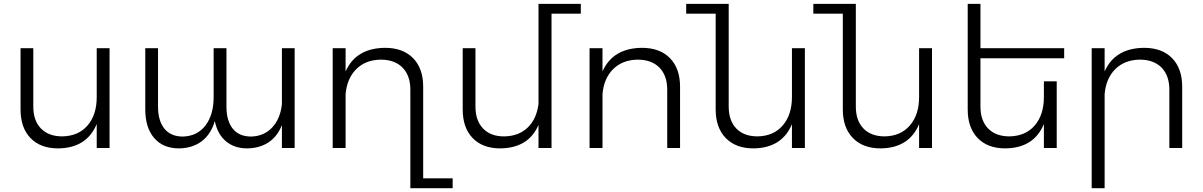

<svg xmlns="http://www.w3.org/2000/svg" viewBox="-20 -777 6314 1008"><path d="M487.8 -523.9H555.2V0H487.8V-126Q435.5 0.5 285.2 2Q192.4 2 140.1 -52.2Q87.9 -106.4 87.9 -202.1V-523.9H154.8V-217.8Q154.8 -143.6 195.1 -102.3Q235.4 -61 307.1 -61Q391.6 -62.5 439.7 -118.4Q487.8 -174.3 487.8 -267.1Z M1460 -523.9H1526.9V0H1460V-120.1Q1436 -60.1 1389.6 -29.5Q1343.3 1 1277.8 2Q1210 2 1165.8 -35.6Q1121.6 -73.2 1107.9 -141.1Q1086.4 -70.8 1038.3 -34.9Q990.2 1 919.9 2Q836.4 2 789.6 -52.2Q742.7 -106.4 742.7 -202.1V-523.9H809.6V-217.8Q809.6 -142.6 843.3 -101.3Q877 -60.1 939.9 -60.1Q1015.6 -62 1058.6 -118.2Q1101.6 -174.3 1101.6 -267.1V-523.9H1168.9V-217.8Q1168.9 -142.6 1202.1 -101.3Q1235.4 -60.1 1298.8 -60.1Q1366.2 -62 1408.9 -107.7Q1451.7 -153.3 1460 -230Z M2201.7 159.2H2356.4V210.9H2134.3V-306.2Q2134.3 -380.4 2093.3 -422.1Q2052.2 -463.9 1978.5 -463.9Q1898.4 -462.4 1849.9 -413.6Q1801.3 -364.7 1794.4 -282.2V0H1726.6V-523.9H1794.4V-401.9Q1848.6 -524.4 2001.5 -525.9Q2095.7 -525.9 2148.7 -471.7Q2201.7 -417.5 2201.7 -321.8Z M3029.3 -756.8V-705.1H2875.5V0H2807.1V-121.1Q2754.9 0.5 2606.4 2Q2513.7 2 2461.4 -52.2Q2409.2 -106.4 2409.2 -202.1V-523.9H2476.1V-217.8Q2476.1 -143.6 2516.6 -101.8Q2557.1 -60.1 2628.4 -61Q2704.6 -62.5 2751.2 -108.2Q2797.9 -153.8 2807.1 -231.9V-756.8Z M3350.1 -525.9Q3444.3 -525.9 3497.3 -471.7Q3550.3 -417.5 3550.3 -321.8V0H3482.9V-306.2Q3482.9 -380.4 3441.9 -422.1Q3400.9 -463.9 3327.1 -463.9Q3247.1 -462.4 3198.5 -413.6Q3149.9 -364.7 3143.1 -282.2V0H3075.2V-523.9H3143.1V-401.9Q3197.3 -524.4 3350.1 -525.9Z M4137.7 -523.9H4205.6V0H4137.7V-125Q4085 0.5 3935.5 2Q3842.8 2 3790 -52.5Q3737.3 -106.9 3737.3 -202.1V-705.1H3582.5V-756.8H3805.7V-217.8Q3805.7 -143.6 3845.7 -102.3Q3885.7 -61 3957.5 -61Q4041.5 -62.5 4089.6 -118.7Q4137.7 -174.8 4137.7 -267.1Z M4805.2 -523.9H4873V0H4805.2V-125Q4752.4 0.5 4603 2Q4510.3 2 4457.5 -52.5Q4404.8 -106.9 4404.8 -202.1V-705.1H4250V-756.8H4473.1V-217.8Q4473.1 -143.6 4513.2 -102.3Q4553.2 -61 4625 -61Q4709 -62.5 4757.1 -118.7Q4805.2 -174.8 4805.2 -267.1Z M5566.9 -471.2H5127.4V-217.8Q5127.4 -143.6 5167.7 -102.3Q5208 -61 5279.8 -61Q5364.3 -62.5 5412.4 -118.4Q5460.4 -174.3 5460.4 -267.1V-350.1H5527.8V0H5460.4V-126Q5408.2 0.5 5257.8 2Q5165 2 5112.8 -52.2Q5060.5 -106.4 5060.5 -202.1V-756.8H5127.4V-523.9H5566.9Z M5986.3 -525.9Q6080.6 -525.9 6133.5 -471.7Q6186.5 -417.5 6186.5 -321.8V0H6119.1V-306.2Q6119.1 -380.4 6078.1 -422.1Q6037.1 -463.9 5963.4 -463.9Q5883.3 -462.4 5834.7 -413.6Q5786.1 -364.7 5779.3 -282.2V210.9H5711.4V-523.9H5779.3V-401.9Q5833.5 -524.4 5986.3 -525.9Z"/></svg>

Font: Montserrat arm Light
Style: Regular
Weight: 300
Designer: Julieta Ulanovsky
Foundry: Julieta Ulanovsky
Version: Version 6.000;PS 006.000;hotconv 1.0.88;makeotf.lib2.5.64775